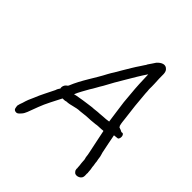

<svg xmlns="http://www.w3.org/2000/svg" viewBox="-194 -798 969 969"><g transform="rotate(45 291.0 -313.5)"><path d="M44 2C46 15 45 27 59 30C72 33 79 24 87 15C94 8 99 -2 103 -12C111 -33 117 -49 124 -68C137 -104 163 -151 180 -185C190 -185 197 -185 205 -188C232 -188 259 -202 288 -202L315 -205C323 -206 331 -207 338 -207C345 -207 353 -208 359 -208C369 -209 380 -210 390 -211C395 -212 401 -213 406 -213C413 -213 421 -214 429 -214C434 -215 438 -215 442 -215C451 -174 459 -130 468 -90L471 -75C472 -70 472 -64 473 -59C474 -53 478 -44 477 -37C478 -26 478 -18 480 -7L481 8C482 10 482 13 481 16C482 22 483 29 488 32C496 48 531 40 535 18C537 8 534 -1 536 -10C535 -12 535 -14 535 -16C535 -26 533 -38 531 -47C531 -59 527 -70 527 -81L524 -96C523 -101 523 -106 522 -111L518 -126L516 -132C508 -168 502 -202 495 -237C504 -238 510 -239 514 -239L521 -240C530 -247 531 -271 518 -276L510 -275C505 -278 496 -282 486 -285C485 -287 484 -290 482 -292C478 -306 477 -321 475 -338C468 -390 462 -444 458 -499C458 -509 457 -518 456 -527C457 -551 455 -582 454 -601C453 -622 457 -644 446 -657C429 -678 405 -667 387 -647C380 -635 369 -621 362 -610C360 -605 357 -600 353 -595L342 -578C324 -552 310 -527 293 -499L272 -463C266 -454 260 -444 254 -433C224 -374 182 -318 156 -253L152 -248C139 -241 133 -223 137 -213C132 -206 127 -198 125 -190C110 -159 88 -118 76 -87C66 -66 59 -49 53 -27C49 -17 46 -8 44 2ZM206 -241C216 -266 231 -290 244 -314C257 -333 267 -355 280 -375C299 -410 318 -445 338 -477C358 -511 378 -545 399 -576C399 -575 399 -576 400 -577C400 -575 399 -574 400 -573C401 -533 403 -486 407 -447L412 -390C418 -352 422 -310 428 -274V-273L429 -269C417 -267 402 -265 390 -265C382 -264 373 -264 366 -263C350 -263 333 -259 317 -259C298 -257 276 -253 259 -251C240 -247 223 -246 206 -241Z"/></g></svg>

Font: Scribbler
Style: Ita
Weight: 400
Designer: Mew Too
Foundry: Cannot Into Space Fonts
Version: Version 1.001